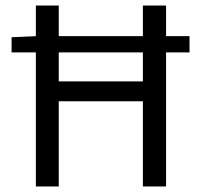

<svg xmlns="http://www.w3.org/2000/svg" viewBox="-20 -676 732 696"><path d="M22 -486V-541L113 -545H667V-486ZM110 0V-656H193V-381H498V-656H582V0H498V-309H193V0Z"/></svg>

Font: Mada
Style: Regular
Weight: 400
Designer: Khaled Hosny
Version: Version 1.5